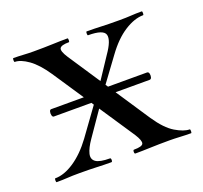

<svg xmlns="http://www.w3.org/2000/svg" viewBox="-78 -475 596 564"><g transform="rotate(-20 219.5 -193.0)"><path d="M223 -212H369Q374 -212 375.5 -206.5Q377 -201 375.5 -195Q374 -189 369 -189H223ZM223 -184H68Q64 -184 62.5 -190Q61 -196 62.5 -201.5Q64 -207 68 -207H223ZM256 0Q253 0 253 -6Q253 -12 256 -12Q282 -12 285 -20.5Q288 -29 274 -51L106 -303Q81 -340 57 -357Q33 -374 15 -374Q13 -374 13 -380Q13 -386 15 -386Q30 -386 46 -385Q62 -384 77 -384Q111 -384 137 -385Q163 -386 184 -386Q186 -386 186 -380Q186 -374 184 -374Q160 -374 155.5 -366Q151 -358 166 -335L333 -83Q360 -43 386 -27.5Q412 -12 430 -12Q432 -12 432 -6Q432 0 430 0Q414 0 396 -1Q378 -2 363 -2Q329 -2 303 -1Q277 0 256 0ZM10 0Q8 0 8 -6Q8 -12 10 -12Q38 -12 69.5 -33Q101 -54 129 -92L205 -197L218 -185L149 -85Q133 -62 129 -45.5Q125 -29 137 -20.5Q149 -12 181 -12Q184 -12 184 -6Q184 0 181 0Q158 0 136.5 -1Q115 -2 81 -2Q58 -2 44 -1Q30 0 10 0ZM222 -192 211 -203 276 -301Q302 -338 297 -356Q292 -374 244 -374Q242 -374 242 -380Q242 -386 244 -386Q268 -386 289.5 -385Q311 -384 345 -384Q368 -384 382 -385Q396 -386 416 -386Q418 -386 418 -380Q418 -374 416 -374Q389 -374 357.5 -354Q326 -334 297 -294Z"/></g></svg>

Font: Cormorant Medium
Style: Regular
Weight: 500
Designer: Christian Thalmann (Catharsis Fonts)
Foundry: Catharsis Fonts
Version: Version 4.000